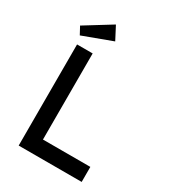

<svg xmlns="http://www.w3.org/2000/svg" viewBox="-217 -1035 1033 1151"><g transform="rotate(30 299.5 -460.0)"><path d="M98 0V-700H206V-104H534V0ZM85 -755 57 -807 240 -920 287 -830Z"/></g></svg>

Font: Lexend Medium
Style: Regular
Weight: 500
Designer: Bonnie Shaver-Troup, Thomas Jockin
Foundry: Lexend
Version: Version 1.005